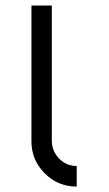

<svg xmlns="http://www.w3.org/2000/svg" viewBox="-20 -687 402 707"><path d="M170.8 -166.7Q171.7 -130 197.9 -102.9Q224.2 -75.8 262.5 -75.8V0Q193.3 0 144.6 -48.8Q95.8 -97.5 95.8 -166.7V-666.7H170.8Z"/></svg>

Font: 0xA000
Style: Regular
Weight: 400
Version: Version 0.1